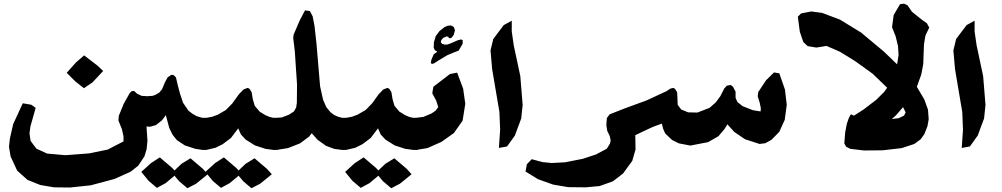

<svg xmlns="http://www.w3.org/2000/svg" viewBox="-20 -835 5389 1033"><path d="M432.6 -537.1 388.7 -499 338.9 -443.4 384.8 -397.5 431.6 -360.4 477.5 -391.6 535.2 -453.1 503.9 -482.4ZM773.4 -77.1 767.6 -163.1 733.4 -276.4 701.2 -345.7 688.5 -344.7 677.7 -334 645.5 -276.4 619.1 -211.9 617.2 -186.5 635.7 -140.6 644.5 -101.6V-74.2L559.6 -30.3L460 -9.8L332 0L233.4 -8.8L175.8 -35.2L144.5 -77.1L138.7 -117.2L143.6 -154.3L171.9 -254.9L148.4 -271.5L102.5 -279.3L50.8 -167L33.2 -89.8L28.3 -44.9L37.1 6.8L72.3 83L127.9 132.8L196.3 160.2L270.5 172.9L356.4 173.8L467.8 162.1L595.7 127.9L682.6 88.9L723.6 56.6L756.8 6.8L768.6 -31.2Z M1004.9 16.6 957 45.9 918.9 82 906.2 68.4 839.8 11.7 793 42 740.2 89.8 779.3 137.7 824.2 175.8 871.1 150.4 918.9 110.4 944.3 140.6 988.3 177.7 1035.2 153.3 1097.7 102.5 1071.3 73.2ZM701.2 -345.7 735.4 -156.2 788.1 -153.3 819.3 -162.1 852.5 -188.5 872.1 -215.8 890.6 -146.5 908.2 -110.4 931.6 -81.1 974.6 -52.7 1031.2 -34.2 1070.3 -28.3H1091.8L1112.3 -37.1L1120.1 -68.4L1119.1 -143.6L1103.5 -187.5L1083 -201.2H1068.4L1038.1 -210L1014.6 -223.6L994.1 -239.3L964.8 -282.2L948.2 -332L936.5 -376L926.8 -418L915 -430.7L902.3 -432.6L881.8 -418.9L868.2 -393.6L851.6 -354.5L836.9 -336.9L817.4 -325.2L800.8 -319.3L772.5 -317.4L742.2 -319.3L718.8 -330.1Z M1349.6 16.6 1301.8 45.9 1263.7 82 1251 68.4 1184.6 11.7 1137.7 42 1085 89.8 1124 137.7 1168.9 175.8 1215.8 150.4 1263.7 110.4 1289.1 140.6 1333 177.7 1379.9 153.3 1442.4 102.5 1416 73.2ZM1230.5 -279.3 1195.3 -243.2 1151.4 -217.8 1122.1 -207 1091.8 -201.2H1061.5L1043.9 -191.4L1034.2 -158.2L1038.1 -68.4L1050.8 -39.1L1067.4 -28.3H1089.8L1139.6 -40L1178.7 -59.6L1222.7 -92.8L1261.7 -144.5L1276.4 -111.3L1301.8 -84L1351.6 -52.7L1408.2 -34.2L1452.1 -28.3H1473.6L1494.1 -37.1L1502 -68.4L1501 -143.6L1485.4 -187.5L1464.8 -201.2H1450.2L1429.7 -206.1L1407.2 -215.8L1377 -234.4L1350.6 -265.6L1339.8 -302.7L1334 -338.9L1322.3 -357.4L1312.5 -362.3L1290 -353.5L1265.6 -328.1Z M1657.2 -118.2 1688.5 -83 1733.4 -50.8 1777.3 -34.2 1820.3 -28.3H1841.8L1862.3 -37.1L1872.1 -68.4L1871.1 -143.6L1855.5 -187.5L1835 -201.2H1820.3L1798.8 -207L1777.3 -216.8L1757.8 -231.4L1735.4 -258.8L1717.8 -299.8L1702.1 -371.1L1682.6 -601.6L1671.9 -697.3L1662.1 -747.1L1647.5 -775.4L1621.1 -779.3L1592.8 -725.6L1559.6 -648.4L1557.6 -630.9L1566.4 -556.6L1572.3 -465.8L1578.1 -380.9L1577.1 -281.2L1573.2 -255.9L1561.5 -235.4L1534.2 -217.8L1496.1 -203.1L1466.8 -201.2H1443.4L1425.8 -191.4L1416 -158.2L1419.9 -68.4L1432.6 -39.1L1449.2 -28.3H1466.8L1529.3 -38.1L1593.8 -63.5L1642.6 -99.6Z M2101.6 16.6 2053.7 45.9 2015.6 82 2002.9 68.4 1936.5 11.7 1889.6 42 1836.9 89.8 1876 137.7 1920.9 175.8 1967.8 150.4 2015.6 110.4 2041 140.6 2085 177.7 2131.8 153.3 2194.3 102.5 2168 73.2ZM1982.4 -279.3 1947.3 -243.2 1903.3 -217.8 1874 -207 1843.8 -201.2H1813.5L1795.9 -191.4L1786.1 -158.2L1790 -68.4L1802.7 -39.1L1819.3 -28.3H1841.8L1891.6 -40L1930.7 -59.6L1974.6 -92.8L2013.7 -144.5L2028.3 -111.3L2053.7 -84L2103.5 -52.7L2160.2 -34.2L2204.1 -28.3H2225.6L2246.1 -37.1L2253.9 -68.4L2252.9 -143.6L2237.3 -187.5L2216.8 -201.2H2202.1L2181.6 -206.1L2159.2 -215.8L2128.9 -234.4L2102.5 -265.6L2091.8 -302.7L2085.9 -338.9L2074.2 -357.4L2064.5 -362.3L2042 -353.5L2017.6 -328.1Z M2409.2 -631.8 2420.9 -646.5 2427.7 -671.9 2421.9 -689.5 2406.2 -698.2 2387.7 -696.3 2372.1 -689.5 2344.7 -668 2324.2 -640.6 2314.5 -607.4 2313.5 -578.1 2319.3 -565.4 2333 -556.6 2313.5 -543 2300.8 -512.7 2297.9 -495.1 2304.7 -491.2 2315.4 -494.1 2337.9 -508.8 2386.7 -538.1 2426.8 -554.7 2447.3 -562.5 2468.8 -598.6 2469.7 -618.2 2460.9 -623 2442.4 -618.2 2409.2 -603.5 2387.7 -595.7 2375 -594.7 2359.4 -598.6 2351.6 -607.4 2353.5 -618.2 2364.3 -630.9 2380.9 -638.7 2390.6 -637.7 2394.5 -631.8 2401.4 -628.9ZM2439.5 -444.3 2400.4 -436.5 2311.5 -368.2 2305.7 -333 2327.1 -293 2337.9 -258.8 2323.2 -239.3 2301.8 -224.6 2257.8 -206.1 2218.8 -201.2H2195.3L2177.7 -191.4L2168 -158.2L2171.9 -68.4L2184.6 -39.1L2201.2 -28.3H2218.8L2279.3 -38.1L2354.5 -71.3L2421.9 -119.1L2468.8 -185.5L2483.4 -276.4L2471.7 -358.4Z M2690.4 -700.2 2633.8 -625 2619.1 -563.5 2627.9 -462.9 2667 -232.4 2670.9 -136.7 2664.1 -39.1 2708 -46.9 2750 -105.5 2784.2 -197.3 2792 -270.5 2779.3 -425.8 2744.1 -590.8 2733.4 -665V-723.6Z M3399.4 -31.2 3397.5 -131.8 3391.6 -206.1 3367.2 -230.5 3340.8 -232.4 3260.7 -220.7 3245.1 -200.2 3242.2 -162.1 3247.1 -130.9 3260.7 -102.5 3265.6 -79.1 3261.7 -62.5 3245.1 -35.2 3186.5 -3.9 3115.2 19.5 3020.5 38.1 2948.2 42 2898.4 37.1 2840.8 21.5 2814.5 48.8 2807.6 87.9 2874 128.9 2956.1 158.2 3037.1 171.9 3131.8 172.9 3206.1 166 3277.3 140.6 3332 98.6 3381.8 30.3Z M3264.6 -221.7 3258.8 -205.1V-180.7L3299.8 -95.7L3329.1 -84L3358.4 -85.9L3384.8 -101.6L3492.2 -152.3L3541 -169.9L3546.9 -144.5L3558.6 -117.2L3595.7 -82L3632.8 -63.5L3694.3 -51.8L3790 -70.3L3845.7 -102.5L3877.9 -140.6L3893.6 -166L3930.7 -125L3988.3 -85.9L4066.4 -60.5L4097.7 -64.5L4130.9 -83L4172.9 -126L4202.1 -190.4L4212.9 -271.5L4203.1 -353.5L4172.9 -440.4L4144.5 -445.3L4101.6 -403.3L4059.6 -339.8L4056.6 -316.4L4067.4 -282.2L4073.2 -253.9L4072.3 -235.4L4030.3 -242.2L3975.6 -263.7L3947.3 -286.1L3937.5 -308.6V-341.8L3923.8 -368.2L3911.1 -377.9L3890.6 -374L3877 -359.4L3855.5 -317.4L3831.1 -284.2L3797.9 -254.9L3732.4 -229.5L3682.6 -230.5L3644.5 -246.1L3626 -271.5L3625 -302.7L3623 -338.9L3611.3 -357.4L3601.6 -362.3L3585 -357.4L3566.4 -344.7L3459 -294.9L3341.8 -252Z M4729.5 -26.4 4831.1 -38.1 4899.4 -60.5 4933.6 -85.9 4953.1 -113.3 4969.7 -155.3 4976.6 -193.4 4972.7 -245.1 4953.1 -299.8 4912.1 -369.1 4849.6 -447.3 4735.4 -557.6 4612.3 -660.2 4499 -729.5 4403.3 -765.6 4344.7 -773.4 4290 -762.7 4272.5 -745.1 4283.2 -664.1 4301.8 -609.4 4325.2 -586.9 4372.1 -579.1 4426.8 -587.9 4499 -556.6 4581.1 -505.9 4674.8 -438.5 4782.2 -335 4835 -265.6 4852.5 -230.5 4843.8 -212.9 4815.4 -199.2 4734.4 -189.5 4653.3 -190.4 4585 -200.2 4569.3 -215.8 4557.6 -219.7 4546.9 -200.2 4536.1 -168.9 4527.3 -123 4522.5 -63.5 4532.2 -45.9 4554.7 -34.2 4628.9 -25.4Z M4814.5 -539.1 4801.8 -458 4771.5 -387.7 4736.3 -339.8 4695.3 -298.8 4627.9 -247.1 4565.4 -207 4601.6 -180.7 4731.4 -153.3 4801.8 -215.8 4862.3 -286.1 4908.2 -355.5 4936.5 -433.6 4947.3 -490.2 4949.2 -543.9 4951.2 -596.7 4959 -643.6 4979.5 -686.5 4966.8 -710 4940.4 -728.5 4886.7 -771.5 4862.3 -806.6 4843.8 -815.4 4822.3 -812.5 4788.1 -753.9 4779.3 -688.5 4798.8 -639.6 4811.5 -586.9Z M5180.7 -700.2 5124 -625 5109.4 -563.5 5118.2 -462.9 5157.2 -232.4 5161.1 -136.7 5154.3 -39.1 5198.2 -46.9 5240.2 -105.5 5274.4 -197.3 5282.2 -270.5 5269.5 -425.8 5234.4 -590.8 5223.6 -665V-723.6Z"/></svg>

Font: MaokenAssortedSans-TC
Style: Regular
Weight: 500
Version: Version 0.83